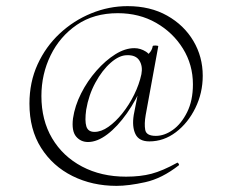

<svg xmlns="http://www.w3.org/2000/svg" viewBox="-20 -511 757 626"><path d="M416 -136 434 -228 448 -241Q425 -186 394 -142Q363 -98 330 -73Q297 -48 267 -48Q243 -48 228 -66Q213 -84 218 -125Q224 -166 244.5 -206.5Q265 -247 294.5 -280.5Q324 -314 356 -334Q388 -354 418 -354Q438 -354 456 -342.5Q474 -331 476 -305L447 -324Q455 -326 465.5 -336.5Q476 -347 478 -361Q480 -363 488.5 -362.5Q497 -362 496 -360L455 -136Q450 -107 453.5 -87.5Q457 -68 488 -68Q516 -68 543.5 -87.5Q571 -107 590 -145Q609 -183 609 -236Q609 -300 576.5 -352.5Q544 -405 489 -436.5Q434 -468 364 -468Q286 -468 230.5 -430Q175 -392 145 -330.5Q115 -269 115 -198Q115 -119 150 -60Q185 -1 247.5 32Q310 65 391 65Q438 65 474 55.5Q510 46 557 20Q559 18 562 22Q565 26 563 28Q508 71 453.5 83Q399 95 360 95Q281 95 216.5 63Q152 31 114 -29Q76 -89 76 -173Q76 -243 102.5 -301Q129 -359 174.5 -401.5Q220 -444 277.5 -467.5Q335 -491 396 -491Q470 -491 525 -460Q580 -429 610.5 -377.5Q641 -326 641 -264Q641 -208 617 -159Q593 -110 553.5 -80Q514 -50 467 -50Q433 -50 421.5 -74Q410 -98 416 -136ZM288 -81Q310 -81 333.5 -97.5Q357 -114 379 -141.5Q401 -169 417.5 -202.5Q434 -236 441 -269Q446 -295 434.5 -313.5Q423 -332 394 -331Q369 -331 341 -306.5Q313 -282 291 -241.5Q269 -201 261 -153Q256 -117 261.5 -99Q267 -81 288 -81Z"/></svg>

Font: Cormorant Light
Style: Regular
Weight: 300
Designer: Christian Thalmann (Catharsis Fonts)
Foundry: Catharsis Fonts
Version: Version 4.000